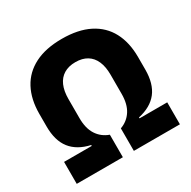

<svg xmlns="http://www.w3.org/2000/svg" viewBox="-148 -800 940 944"><g transform="rotate(-30 322.5 -328.0)"><path d="M318.4 -654.8Q410.7 -654.8 473.1 -623.1Q535.5 -591.5 567.1 -532.1Q598.7 -472.7 598.7 -390.1V-318.8Q598.7 -238.8 562.9 -192.6Q527 -146.4 454.3 -130.3V-125.1L611.5 -125.2V-0.5H350.1V-128.3Q391.8 -143.4 415 -179.5Q438.2 -215.5 438.2 -273.6V-382.1Q438.2 -427.2 424.6 -458.4Q411 -489.7 384.5 -505.9Q358 -522.2 318.8 -522.2Q280.1 -522.2 253.2 -505.9Q226.4 -489.7 212.7 -458.4Q199 -427.2 199 -382.1V-273.6Q199 -215.5 222.3 -179.5Q245.6 -143.4 287.7 -128.3V-0.5H25.8V-125.2L182.9 -125.1V-130.3Q110.7 -146.4 74.6 -192.6Q38.5 -238.8 38.5 -318.8V-390.1Q38.5 -472.7 70.1 -532.1Q101.7 -591.5 164.1 -623.1Q226.4 -654.8 318.4 -654.8Z"/></g></svg>

Font: Anek Latin Medium
Style: Regular
Weight: 500
Designer: Yesha Goshar
Foundry: Ek Type
Version: Version 1.003